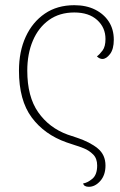

<svg xmlns="http://www.w3.org/2000/svg" viewBox="-20 -532 463 739"><path d="M322 187Q303 187 300 174Q316 172 335 156.5Q354 141 354 105Q354 78 338.5 62.5Q323 47 303 39Q283 31 269 27L236 16Q151 -14 102 -80Q53 -146 53 -260Q53 -334 79 -390.5Q105 -447 152.5 -479.5Q200 -512 266 -512Q312 -512 346 -495Q380 -478 399 -448.5Q418 -419 418 -379Q418 -343 403.5 -324Q389 -305 374 -305Q369 -305 363.5 -307.5Q358 -310 353 -315Q364 -323 375 -338Q386 -353 386 -382Q386 -426 354 -455Q322 -484 266 -484Q209 -484 168.5 -455Q128 -426 106.5 -375.5Q85 -325 85 -260Q85 -160 127 -100Q169 -40 240 -14L276 -2Q327 15 356.5 39.5Q386 64 386 105Q386 142 366 164.5Q346 187 322 187Z"/></svg>

Font: Arima Thin
Style: Regular
Weight: 100
Designer: Joana Correia and Natanael Gama
Foundry: NDISCOVER
Version: Version 1.101;gftools[0.9.23]